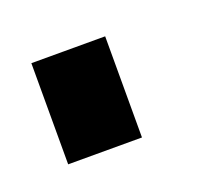

<svg xmlns="http://www.w3.org/2000/svg" viewBox="-41 -154 206 198"><g transform="rotate(-20 62.0 -55.5)"><path d="M7 0V-111H88V0Z"/></g></svg>

Font: League Gothic Condensed
Style: Regular
Weight: 400
Width: 3
Designer: The League of Moveable Type
Version: Version 2.001